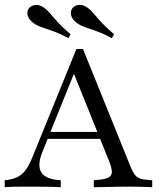

<svg xmlns="http://www.w3.org/2000/svg" viewBox="-22 -781 673 801"><path d="M154 -145.2Q133.9 -93.5 148.4 -65.3Q162.9 -37.1 214.5 -30.6L231.5 -29V0Q200 -1.6 164.5 -2Q129 -2.4 97.6 -2.4Q68.5 -2.4 43.1 -2Q17.7 -1.6 -2.4 0V-29L10.5 -30.6Q37.9 -34.7 56 -45.2Q74.2 -55.6 88.7 -77Q103.2 -98.4 117.7 -136.3L296.8 -576.6H324.2L518.5 -96Q527.4 -72.6 535.5 -59.3Q543.5 -46 555.2 -39.5Q566.9 -33.1 585.5 -31.5L612.9 -29V0Q600 -0.8 584.3 -1.2Q568.5 -1.6 551.6 -2Q534.7 -2.4 517.7 -2.4H515.3H516.1Q496 -2.4 475 -2Q454 -1.6 434.7 -1.2Q415.3 -0.8 398.8 -0.4Q382.3 0 369.4 0V-29L396 -31.5Q432.3 -35.5 441.1 -50Q450 -64.5 436.3 -100.8L281.5 -485.5L296.8 -499.2ZM158.9 -201.6 171 -230.6H428.2L438.7 -201.6ZM263.7 -621.8Q227.4 -641.1 200 -650.8Q172.6 -660.5 152.4 -667.3Q132.3 -674.2 117.7 -684.7Q99.2 -698.4 94 -714.9Q88.7 -731.5 97.6 -745.2Q106.5 -757.3 124.2 -760.1Q141.9 -762.9 161.3 -749.2Q175.8 -738.7 189.1 -722.6Q202.4 -706.5 221.8 -685.5Q241.1 -664.5 272.6 -637.9ZM444.4 -621.8Q408.9 -641.1 381 -650.8Q353.2 -660.5 333.1 -667.7Q312.9 -675 299.2 -684.7Q280.6 -698.4 275.4 -714.9Q270.2 -731.5 279 -745.2Q287.9 -758.1 305.6 -760.5Q323.4 -762.9 342.7 -749.2Q355.6 -740.3 369.4 -723.8Q383.1 -707.3 402.8 -685.9Q422.6 -664.5 454 -637.9Z"/></svg>

Font: Playfair 5pt SemiExpanded Light Light
Style: Regular
Weight: 300
Version: Version 2.203